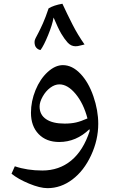

<svg xmlns="http://www.w3.org/2000/svg" viewBox="-20 -729 591 999"><path d="M227.1 250Q188 250 130.9 226.3Q73.7 202.6 40 174.8L57.1 136.2Q121.6 158.2 200.2 158.2Q287.6 158.2 350.6 106.2Q413.6 54.2 446.8 -47.9L445.8 -52.7V-57.1Q376.5 9.8 288.1 9.8Q220.7 9.8 180.9 -31.5Q141.1 -72.8 141.1 -142.1Q141.1 -202.1 164.8 -260Q188.5 -317.9 227.8 -354Q267.1 -390.1 307.1 -390.1Q355.5 -390.1 397.9 -345.9Q440.4 -301.8 465.8 -228.3Q491.2 -154.8 491.2 -85Q491.2 -1 453.9 79.3Q416.5 159.7 356.7 204.8Q296.9 250 227.1 250ZM315.9 -85.9Q349.6 -85.9 375.5 -91.8Q401.4 -97.7 435.1 -112.8Q414.6 -190.9 373.3 -240.5Q332 -290 289.1 -290Q265.1 -290 241.5 -272.5Q217.8 -254.9 201.9 -226.3Q186 -197.8 186 -174.8Q186 -131.8 220 -108.9Q253.9 -85.9 315.9 -85.9ZM258.8 -637.7Q252.4 -600.1 230.2 -545.9Q208 -491.7 190.9 -468.8Q178.7 -470.2 169.2 -480.5Q159.7 -490.7 159.7 -510.7Q159.7 -519.5 165 -530Q170.4 -540.5 180.2 -559.1Q189.9 -577.6 203.4 -607.7Q216.8 -637.7 232.9 -685.5Q260.7 -702.1 304.7 -709.5Q330.6 -653.8 357.7 -600.6Q384.8 -547.4 419.9 -497.6L397.9 -492.2Q384.8 -488.3 373 -488.3Q349.1 -488.3 331.5 -508.1Q314 -527.8 298.6 -554Q283.2 -580.1 258.8 -637.7Z"/></svg>

Font: Sahl Naskh
Style: Regular
Weight: 400
Designer: Pascal Zoghbi
Version: Version 1.001